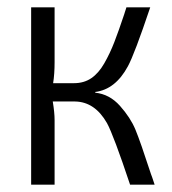

<svg xmlns="http://www.w3.org/2000/svg" viewBox="-20 -504 470 524"><path d="M240 -253V-251Q279 -247 307.5 -215Q336 -183 349.5 -150.5Q363 -118 392 -29Q394 -23 395.5 -19.5Q397 -16 398.5 -10.5Q400 -5 402 0H335Q290 -135 272 -168Q239 -226 185 -227H124Q129 -197 129 -176V0H65V-484H129V-334Q129 -302 125 -277H182Q209 -277 229 -290.5Q249 -304 264.5 -331Q280 -358 292 -389Q304 -420 319 -465Q320 -469 321 -471.5Q322 -474 323 -477.5Q324 -481 325 -484H390Q347 -356 329 -323Q295 -260 240 -253Z"/></svg>

Font: exo2condensed_l
Style: Regular
Weight: 300
Width: 3
Designer: Natanael Gama
Version: Version 1.001;PS 001.001;hotconv 1.0.70;makeotf.lib2.5.58329